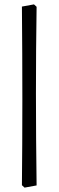

<svg xmlns="http://www.w3.org/2000/svg" viewBox="-20 -748 267 876"><path d="M147 98 92 108 80 97Q82 -92 82 -295.5Q82 -499 80 -718L135 -728L147 -717Q144 -525 144 -321.5Q144 -118 147 98Z"/></svg>

Font: Fenix
Style: Regular
Weight: 400
Designer: Fernando Diaz
Foundry: Fernando Diaz
Version: 004.301